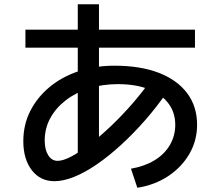

<svg xmlns="http://www.w3.org/2000/svg" viewBox="-20 -830 1040 906"><path d="M347 -78V-447V-810H447V-447V-78ZM100 -605V-690H900V-605ZM598 -34Q662 -45 709 -73.5Q756 -102 781.5 -145.5Q807 -189 807 -241Q807 -300 774 -343Q741 -386 680.5 -409.5Q620 -433 536 -433Q463 -433 400 -413Q337 -393 290 -356.5Q243 -320 217 -272Q191 -224 191 -167Q191 -124 207.5 -97.5Q224 -71 252 -71Q278 -71 317.5 -92Q357 -113 405 -150Q453 -187 504 -235.5Q555 -284 603 -339Q651 -394 691 -451L772 -401Q722 -328 665.5 -263.5Q609 -199 551 -146Q493 -93 437 -54.5Q381 -16 330 4.5Q279 25 237 25Q170 25 130 -27Q90 -79 90 -164Q90 -241 122.5 -305.5Q155 -370 213 -418.5Q271 -467 349.5 -493.5Q428 -520 520 -520Q642 -520 729 -486.5Q816 -453 863 -390.5Q910 -328 910 -241Q910 -167 874 -104.5Q838 -42 774.5 0.5Q711 43 628 56Z"/></svg>

Font: M PLUS 1 Medium
Style: Regular
Weight: 500
Designer: Coji Morishita
Foundry: UNDERFOREST DESIGN
Version: Version 1.001